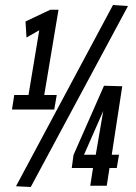

<svg xmlns="http://www.w3.org/2000/svg" viewBox="-20 -743 545 768"><path d="M28 -305 37 -363H94L137 -622L86 -593L82 -657L181 -704H214L157 -363H207L197 -305ZM103 5 44 2 432 -723 492 -719ZM267 -71 274 -123 396 -400 469 -398 427 -124H456L447 -71H418L407 0H341L352 -71ZM316 -124H363L393 -299Z"/></svg>

Font: Georama Extra Condensed SemiBold
Style: Italic
Weight: 600
Width: 2
Italic angle: -9°
Designer: Jean-Baptiste Levee
Foundry: Production Type
Version: Version 1.000